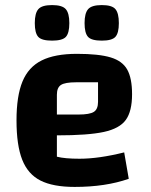

<svg xmlns="http://www.w3.org/2000/svg" viewBox="-20 -724 595 756"><path d="M469 -124 487 -20Q396 12 274 12Q189 12 139.5 -13Q90 -38 67.5 -95Q45 -152 45 -250Q45 -346 68.5 -403Q92 -460 144 -486Q196 -512 283 -512Q369 -512 415.5 -498Q462 -484 481 -450Q500 -416 500 -353Q500 -286 475.5 -252Q451 -218 389 -204.5Q327 -191 204 -191V-107Q235 -99 293 -99Q369 -99 469 -124ZM204 -351V-273H289Q333 -273 349.5 -283.5Q366 -294 366 -323V-400H280Q236 -400 220 -389.5Q204 -379 204 -351ZM117 -633Q117 -672 131 -688Q145 -704 185 -704Q225 -704 239 -688Q253 -672 253 -633Q253 -594 239.5 -579Q226 -564 185 -564Q144 -564 130.5 -579Q117 -594 117 -633ZM313 -633Q313 -672 327 -688Q341 -704 381 -704Q421 -704 434.5 -688Q448 -672 448 -633Q448 -594 434.5 -579Q421 -564 381 -564Q340 -564 326.5 -579Q313 -594 313 -633Z"/></svg>

Font: Changa SemiBold
Style: Regular
Weight: 600
Designer: Eduardo Rodriguez Tunni
Foundry: Eduardo Rodriguez Tunni
Version: Version 2.002; ttfautohint (v1.5) -l 8 -r 50 -G 150 -x 14 -H